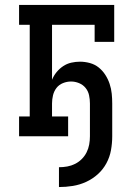

<svg xmlns="http://www.w3.org/2000/svg" viewBox="-20 -550 540 775"><path d="M218 205V125Q235 125 251.5 122Q268 119 283 111.5Q298 104 310 92Q322 80 329.5 65Q337 50 340 33.5Q343 17 343 0V-132Q343 -149 339.5 -165.5Q336 -182 325.5 -195Q315 -208 299 -214.5Q283 -221 267 -221Q250 -221 234 -214.5Q218 -208 208 -195Q198 -182 194 -165.5Q190 -149 190 -132V-80H255V0H57V-80H100V-450H57V-530H441V-381H362V-450H190V-228Q197 -245 208.5 -259Q220 -273 235 -283Q250 -293 267.5 -297Q285 -301 303 -301Q323 -301 343 -295.5Q363 -290 378.5 -277.5Q394 -265 405 -248Q416 -231 422.5 -211.5Q429 -192 431 -172Q433 -152 433 -132V0Q433 28 428 56Q423 84 409.5 109Q396 134 375 153Q354 172 328 184Q302 196 274 200.5Q246 205 218 205Z"/></svg>

Font: Iosevka Slab Medium
Style: Regular
Weight: 500
Monospace: yes
Designer: Belleve Invis
Foundry: Belleve Invis
Version: Version 11.1.1; ttfautohint (v1.8.3)